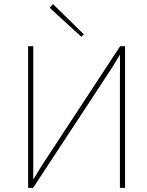

<svg xmlns="http://www.w3.org/2000/svg" viewBox="-20 -915 718 935"><path d="M376 -736 222 -877 238 -895 388 -748ZM564 0V-553Q565 -585 564 -649L528 -589L141 0H117V-690H142V-41L183 -108L565 -690H589V0Z"/></svg>

Font: Taylor Sans Thin
Style: Regular
Weight: 100
Italic angle: -8°
Designer: Natanael Gama
Version: Version 1.001 September 8, 2015